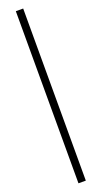

<svg xmlns="http://www.w3.org/2000/svg" viewBox="-200 -821 586 1105"><g transform="rotate(-20 92.5 -269.0)"><path d="M115 258V-796H70V258Z"/></g></svg>

Font: Perun ExtraLight
Style: Regular
Weight: 200
Foundry: Copyright (c) Stefan Peev, Context Ltd, 2016
Version: Version 1.089